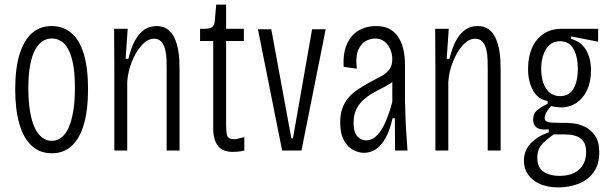

<svg xmlns="http://www.w3.org/2000/svg" viewBox="-20 -653 2655 833"><path d="M205 12Q153 12 117.5 -20.5Q82 -53 64 -115.5Q46 -178 46 -265Q46 -357 65 -418Q84 -479 119 -509.5Q154 -540 204 -540Q254 -540 289.5 -510Q325 -480 343.5 -419Q362 -358 362 -265Q362 -177 344.5 -115.5Q327 -54 292 -21Q257 12 205 12ZM205 -42Q228 -42 247 -57Q266 -72 278.5 -101Q291 -130 298 -172.5Q305 -215 305 -271Q305 -332 297.5 -372.5Q290 -413 276.5 -438.5Q263 -464 244.5 -475Q226 -486 205 -486Q183 -486 165 -474.5Q147 -463 133 -438Q119 -413 111 -371.5Q103 -330 103 -270Q103 -214 110 -171.5Q117 -129 130 -100.5Q143 -72 162 -57Q181 -42 205 -42Z M476 0V-362L475 -528H534L525 -398H537Q549 -447 566.5 -478.5Q584 -510 607 -525Q630 -540 659 -540Q688 -540 707 -526Q726 -512 736.5 -489.5Q747 -467 752 -441Q757 -415 758 -391Q759 -367 759 -348V0H703V-350Q703 -369 702.5 -392.5Q702 -416 697 -437Q692 -458 680.5 -471.5Q669 -485 649 -485Q620 -485 594.5 -456.5Q569 -428 552 -385Q535 -342 532 -298V0Z M991 6Q969 6 953 0Q937 -6 926.5 -19Q916 -32 910.5 -51Q905 -70 905 -97V-475H848V-528H868Q892 -528 901.5 -537Q911 -546 912 -564L918 -633H961V-528H1038V-475H961V-109Q961 -81 965.5 -65Q970 -49 997 -49Q1002 -49 1013 -51.5Q1024 -54 1040 -58V0Q1024 4 1011.5 5Q999 6 991 6Z M1204 0 1099 -526H1157L1244 -53H1251L1334 -526H1393L1288 0Z M1559 10Q1537 10 1513 -2Q1489 -14 1472.5 -43.5Q1456 -73 1456 -122Q1456 -155 1464.5 -180.5Q1473 -206 1489.5 -226.5Q1506 -247 1532 -264.5Q1558 -282 1592 -300Q1617 -313 1637 -324Q1657 -335 1669.5 -352Q1682 -369 1682 -396Q1682 -418 1673.5 -438.5Q1665 -459 1648.5 -472.5Q1632 -486 1607 -486Q1591 -486 1570.5 -477Q1550 -468 1536 -440Q1522 -412 1528 -355L1471 -363Q1468 -413 1479.5 -447Q1491 -481 1511.5 -501.5Q1532 -522 1558 -531Q1584 -540 1611 -540Q1644 -540 1667.5 -528.5Q1691 -517 1706.5 -494.5Q1722 -472 1729.5 -441Q1737 -410 1737 -370V-219Q1738 -191 1739 -152Q1740 -113 1743 -72.5Q1746 -32 1748 0H1694Q1694 -33 1693.5 -70Q1693 -107 1693 -140H1683Q1672 -89 1653.5 -55.5Q1635 -22 1611.5 -6Q1588 10 1559 10ZM1569 -44Q1587 -44 1603 -55Q1619 -66 1633 -87.5Q1647 -109 1659.5 -140.5Q1672 -172 1682 -211V-316L1711 -338Q1706 -318 1690 -304Q1674 -290 1651.5 -278Q1629 -266 1605.5 -253.5Q1582 -241 1561 -223.5Q1540 -206 1527 -181Q1514 -156 1514 -119Q1514 -81 1529.5 -62.5Q1545 -44 1569 -44Z M1869 0V-362L1868 -528H1927L1918 -398H1930Q1942 -447 1959.5 -478.5Q1977 -510 2000 -525Q2023 -540 2052 -540Q2081 -540 2100 -526Q2119 -512 2129.5 -489.5Q2140 -467 2145 -441Q2150 -415 2151 -391Q2152 -367 2152 -348V0H2096V-350Q2096 -369 2095.5 -392.5Q2095 -416 2090 -437Q2085 -458 2073.5 -471.5Q2062 -485 2042 -485Q2013 -485 1987.5 -456.5Q1962 -428 1945 -385Q1928 -342 1925 -298V0Z M2403 160Q2356 160 2323 145.5Q2290 131 2271.5 105Q2253 79 2253 45Q2253 1 2281.5 -30Q2310 -61 2361 -79V-92Q2324 -88 2308.5 -99.5Q2293 -111 2293 -134Q2293 -160 2309.5 -174Q2326 -188 2356 -203V-215Q2315 -221 2293 -260Q2271 -299 2271 -354Q2271 -405 2287.5 -443.5Q2304 -482 2336.5 -505Q2369 -528 2417 -528H2575V-472L2458 -495V-484Q2501 -473 2522.5 -436.5Q2544 -400 2544 -348Q2544 -299 2527.5 -263Q2511 -227 2481.5 -207Q2452 -187 2414 -187Q2405 -187 2393 -188.5Q2381 -190 2371 -193Q2353 -173 2348 -160.5Q2343 -148 2343 -141Q2343 -131 2350.5 -126.5Q2358 -122 2373.5 -121Q2389 -120 2413 -120H2442Q2448 -120 2469.5 -117.5Q2491 -115 2516.5 -103.5Q2542 -92 2561 -65.5Q2580 -39 2580 8Q2580 61 2555 95Q2530 129 2489.5 144.5Q2449 160 2403 160ZM2407 110Q2448 110 2473.5 96Q2499 82 2511 59Q2523 36 2523 7Q2523 -22 2512.5 -37.5Q2502 -53 2486 -60Q2470 -67 2453 -68.5Q2436 -70 2423 -70H2383Q2346 -45 2328.5 -23.5Q2311 -2 2311 30Q2311 62 2324.5 79Q2338 96 2360.5 103Q2383 110 2407 110ZM2410 -236Q2450 -236 2468.5 -269Q2487 -302 2487 -353Q2487 -406 2468.5 -440Q2450 -474 2410 -474Q2369 -474 2348.5 -439Q2328 -404 2328 -354Q2328 -320 2337 -293.5Q2346 -267 2364.5 -251.5Q2383 -236 2410 -236Z"/></svg>

Font: Bricolage Grotesque Condensed ExtraLight
Style: Regular
Weight: 250
Width: 3
Designer: Mathieu Triay
Foundry: Atelier Triay
Version: Version 1.000;gftools[0.9.30]